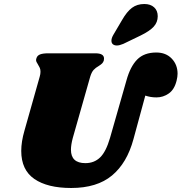

<svg xmlns="http://www.w3.org/2000/svg" viewBox="-20 -932 906 958"><path d="M760 -670Q808 -670 837 -639.5Q866 -609 866 -564Q866 -549 861 -529Q850 -485 822 -465.5Q794 -446 761 -446Q744 -446 730.5 -448.5Q717 -451 705 -455L646 -238Q614 -119 539 -56.5Q464 6 335 6Q217 6 151.5 -39Q86 -84 86 -179Q86 -225 102 -280L178 -549Q182 -562 182 -574Q182 -586 178.5 -593.5Q175 -601 169 -611Q160 -624 160 -632Q160 -636 162 -642Q166 -655 180 -660.5Q194 -666 221 -666H456Q499 -666 499 -640Q499 -634 498 -630Q495 -621 489.5 -615.5Q484 -610 473 -603Q457 -594 447 -583Q437 -572 430 -549L343 -243Q334 -209 334 -185Q334 -118 406 -118Q450 -118 479.5 -146.5Q509 -175 529 -244L611 -531Q630 -600 664.5 -635Q699 -670 760 -670ZM700 -912Q731 -912 749 -895.5Q767 -879 767 -851Q767 -821 747 -799Q727 -777 682 -755L595 -713Q576 -705 563 -705Q551 -705 543.5 -711Q536 -717 536 -729Q536 -742 546 -759L589 -832Q613 -874 638.5 -893Q664 -912 700 -912Z"/></svg>

Font: Shrikhand
Style: Regular
Weight: 400
Italic angle: -14°
Version: Version 1.000;PS 1.000;hotconv 1.0.88;makeotf.lib2.5.647800